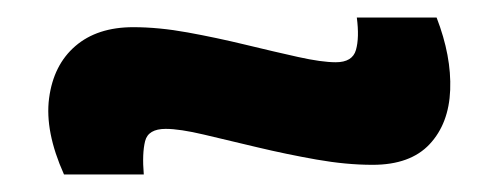

<svg xmlns="http://www.w3.org/2000/svg" viewBox="-20 -433 569 219"><path d="M405 -245Q375 -245 341 -251Q307 -257 273.5 -265Q240 -273 212.5 -279.5Q185 -286 169 -286Q149 -286 145.5 -272Q142 -258 144 -234H53Q31 -283 36 -321Q41 -359 66 -380.5Q91 -402 132 -402Q161 -402 194 -396Q227 -390 260 -382Q293 -374 320 -368Q347 -362 363 -362Q382 -362 386 -376Q390 -390 387 -413H478Q495 -369 493.5 -330.5Q492 -292 470 -268.5Q448 -245 405 -245Z"/></svg>

Font: Bricolage Grotesque 12pt Bricolage Grotesque 10pt Regular
Style: Bold
Weight: 700
Designer: Mathieu Triay
Foundry: Atelier Triay
Version: Version 1.001; ttfautohint (v1.8.4.7-5d5b);gftools[0.9.33.de